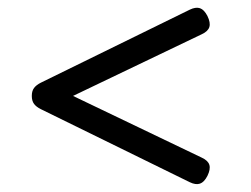

<svg xmlns="http://www.w3.org/2000/svg" viewBox="-20 -529 640 489"><path d="M494.1 -127.4Q509.8 -120.1 513.2 -109.1Q516.6 -98.1 508.3 -81.1Q500 -64.9 489.3 -61.3Q478.5 -57.6 463.4 -64.9L84 -251Q72.3 -256.8 66.7 -264.4Q61 -272 61 -284.7Q61 -297.4 66.7 -304.9Q72.3 -312.5 84 -318.4L463.4 -504.4Q478.5 -511.7 489.3 -508.1Q500 -504.4 508.3 -488.3Q516.6 -471.2 513.2 -460.2Q509.8 -449.2 494.1 -441.9L166 -284.7Z"/></svg>

Font: Courier Prime
Style: Regular
Weight: 400
Designer: Alan Dague-Greene
Foundry: Quote-Unquote Apps
Version: Version 1.203